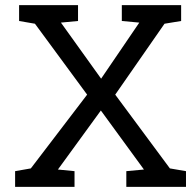

<svg xmlns="http://www.w3.org/2000/svg" viewBox="-20 -731 748 751"><path d="M39.1 0V-61.5L100.6 -72.3L320.8 -360.8L116.7 -638.2L54.7 -648.9V-710.9H285.2V-648.9L218.3 -642.6L375.5 -423.3L524.9 -642.6L456.5 -648.9V-710.9H688.5V-648.9L623.5 -638.2L430.7 -360.8L644.5 -72.3L707.5 -61.5V0H474.1V-61.5L543 -67.9L374.5 -298.8L206.5 -67.9L271.5 -61.5V0Z"/></svg>

Font: Roboto Slab LO
Style: Regular
Weight: 400
Designer: Google
Version: Version 2.000